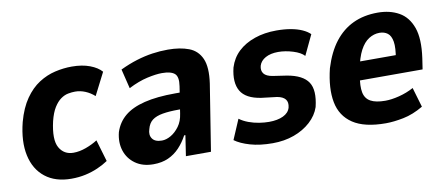

<svg xmlns="http://www.w3.org/2000/svg" viewBox="-53 -708 2119 913"><g transform="rotate(-10 1006.0 -251.5)"><path d="M230 11Q153 11 104 -27.5Q55 -66 40 -135Q25 -204 48 -295Q66 -361 96 -404Q126 -447 163.5 -471Q201 -495 242 -504.5Q283 -514 323 -514Q373 -514 410 -500Q447 -486 466 -464L411 -356Q391 -374 367 -384Q343 -394 318 -394Q302 -394 284 -390.5Q266 -387 248.5 -374.5Q231 -362 216 -338Q201 -314 191 -274Q171 -187 193 -148Q215 -109 261 -109Q290 -109 321.5 -120.5Q353 -132 378 -148L409 -43Q387 -28 358.5 -15.5Q330 -3 298 4Q266 11 230 11Z M626 11Q574 11 539 -14Q504 -39 491 -79.5Q478 -120 490 -168Q505 -214 540.5 -243.5Q576 -273 636.5 -288Q697 -303 786 -303H829L818 -224H788Q743 -224 711 -218.5Q679 -213 660.5 -199Q642 -185 635 -157Q626 -130 639 -111.5Q652 -93 685 -93Q706 -93 728.5 -106Q751 -119 769 -143.5Q787 -168 792 -204L812 -333Q819 -378 801 -393.5Q783 -409 740 -409Q711 -409 668.5 -399.5Q626 -390 577 -365L554 -459Q596 -479 635 -491Q674 -503 711.5 -508.5Q749 -514 787 -514Q846 -514 888 -498Q930 -482 948.5 -440Q967 -398 956 -321L905 0H784L799 -99H793Q776 -67 752.5 -42Q729 -17 698 -3Q667 11 626 11Z M1202 11Q1140 11 1093.5 -2.5Q1047 -16 1020 -36L1061 -132Q1080 -118 1104.5 -109Q1129 -100 1154.5 -96Q1180 -92 1202 -92Q1243 -92 1270.5 -105Q1298 -118 1305 -143Q1311 -168 1299.5 -182.5Q1288 -197 1260 -202L1185 -211Q1112 -222 1087.5 -263.5Q1063 -305 1080 -376Q1094 -421 1126 -451Q1158 -481 1205.5 -497.5Q1253 -514 1311 -514Q1349 -514 1380 -508.5Q1411 -503 1434.5 -492.5Q1458 -482 1472 -468L1426 -371Q1410 -389 1373 -400.5Q1336 -412 1302 -412Q1265 -412 1240.5 -398.5Q1216 -385 1209 -362Q1203 -339 1214.5 -324Q1226 -309 1257 -304L1324 -294Q1399 -281 1425 -241.5Q1451 -202 1432 -123Q1419 -84 1385.5 -53.5Q1352 -23 1305 -6Q1258 11 1202 11Z M1748 11Q1645 11 1589.5 -26Q1534 -63 1521 -131Q1508 -199 1531 -293Q1554 -368 1591.5 -416.5Q1629 -465 1681 -489.5Q1733 -514 1800 -514Q1859 -514 1902.5 -489.5Q1946 -465 1965.5 -410.5Q1985 -356 1972 -264L1964 -211H1641L1655 -300H1863L1847 -280Q1857 -335 1852 -364.5Q1847 -394 1831 -406Q1815 -418 1792 -418Q1765 -418 1740.5 -402.5Q1716 -387 1698 -353Q1680 -319 1669 -261L1665 -234Q1656 -184 1662 -153.5Q1668 -123 1693 -109Q1718 -95 1764 -95Q1794 -95 1831.5 -104.5Q1869 -114 1902 -132L1930 -37Q1881 -8 1833.5 1.5Q1786 11 1748 11Z"/></g></svg>

Font: Nunito Sans 7pt Condensed ExtraBold
Style: Italic
Weight: 800
Width: 3
Italic angle: -9°
Designer: Vernon Adams
Foundry: Vernon Adams
Version: Version 3.101;gftools[0.9.27]